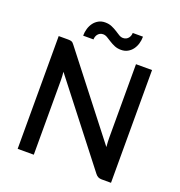

<svg xmlns="http://www.w3.org/2000/svg" viewBox="-155 -1022 1078 1152"><g transform="rotate(20 384.0 -446.0)"><path d="M146.5 -720H85.5V0H188.5V-473.5C188.5 -481.5 188.2 -490.2 187.8 -499.8C187.2 -509.2 186.5 -518.8 185.5 -528.5L581 -20.5C586.7 -13.2 592.7 -7.9 599 -4.8C605.3 -1.6 613 0 622 0H681.5V-720H579V-250.5C579 -241.8 579.2 -232.5 579.8 -222.5C580.2 -212.5 581 -202.3 582 -192L186 -700.5C183 -704.5 180.2 -707.8 177.5 -710.5C174.8 -713.2 172 -715.2 169 -716.5C166 -717.8 162.8 -718.8 159.2 -719.2C155.8 -719.8 151.5 -720 146.5 -720ZM451.5 -841C442.5 -841 433.7 -843.7 425 -849C416.3 -854.3 406.9 -860.2 396.8 -866.8C386.6 -873.2 375.3 -879.2 363 -884.5C350.7 -889.8 336.5 -892.5 320.5 -892.5C304.8 -892.5 290.9 -889.2 278.8 -882.5C266.6 -875.8 256.3 -866.9 248 -855.8C239.7 -844.6 233.3 -831.8 229 -817.3C224.7 -802.8 222.5 -787.8 222.5 -772.5H288.5C288.5 -778.2 289.4 -783.9 291.3 -789.8C293.1 -795.6 295.8 -800.8 299.5 -805.5C303.2 -810.2 307.8 -814 313.3 -817C318.8 -820 325.3 -821.5 333 -821.5C342 -821.5 350.9 -818.8 359.8 -813.5C368.6 -808.2 378.1 -802.3 388.3 -795.8C398.4 -789.3 409.7 -783.3 422 -778C434.3 -772.7 448.5 -770 464.5 -770C480.2 -770 494.1 -773.3 506.2 -780C518.4 -786.7 528.6 -795.5 536.7 -806.5C544.9 -817.5 551.2 -830.2 555.5 -844.5C559.8 -858.8 562 -873.8 562 -889.5H496.5C496.5 -883.8 495.6 -878.2 493.7 -872.5C491.9 -866.8 489.2 -861.7 485.5 -857C481.8 -852.3 477.2 -848.5 471.5 -845.5C465.8 -842.5 459.2 -841 451.5 -841Z"/></g></svg>

Font: Lato Semibold
Style: Regular
Weight: 600
Designer: Lukasz Dziedzic
Foundry: tyPoland Lukasz Dziedzic
Version: Version 2.006; 2014-01-15